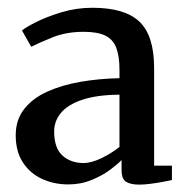

<svg xmlns="http://www.w3.org/2000/svg" viewBox="-20 -826 496 507"><path d="M347.5 -338.5Q325.5 -338.5 313.2 -345.8Q301 -353 301 -377.5V-403.5Q291.5 -393 271 -377.8Q250.5 -362.5 222 -350.8Q193.5 -339 160 -339Q123.5 -339 91.8 -353.2Q60 -367.5 40.8 -396.5Q21.5 -425.5 21.5 -469Q21.5 -509.5 43.8 -538Q66 -566.5 104.8 -584Q143.5 -601.5 192.8 -610Q242 -618.5 295.5 -619.5V-642Q295.5 -677.5 287 -699.8Q278.5 -722 258 -732Q237.5 -742 201 -742Q154.5 -742 118.2 -727.2Q82 -712.5 62.5 -702.5L38 -745.5Q46.5 -753 74.5 -767.2Q102.5 -781.5 142 -793.5Q181.5 -805.5 224 -805.5Q309.5 -805.5 348.2 -768.8Q387 -732 387 -646V-388.5H434V-350.5Q425 -348.5 410 -345.8Q395 -343 378.5 -340.8Q362 -338.5 347.5 -338.5ZM200.5 -395.5Q221.5 -395.5 248.2 -408.5Q275 -421.5 295.5 -438V-576Q236.5 -575.5 198 -562.8Q159.5 -550 141.2 -528.2Q123 -506.5 123 -479Q123 -435 145 -415.2Q167 -395.5 200.5 -395.5Z"/></svg>

Font: Merriweather 20pt Medium
Style: Regular
Weight: 500
Version: Version 2.100